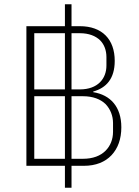

<svg xmlns="http://www.w3.org/2000/svg" viewBox="-20 -800 654 902"><path d="M316 82H285V-21H104V-677H285V-780H316V-677H355C460 -677 519 -615 519 -514C519 -430 479 -387 418 -370V-367C499 -354 550 -298 550 -202C550 -147 534 -103 504 -71C474 -39 430 -21 374 -21H316ZM285 -380V-644H141V-380ZM316 -380H355C440 -380 480 -431 480 -492V-532C480 -563 470 -591 450 -611C429 -631 398 -644 355 -644H316ZM285 -54V-348H141V-54ZM316 -54H369C417 -54 452 -68 476 -92C499 -115 511 -146 511 -181V-222C511 -255 499 -287 476 -311C452 -334 417 -348 369 -348H316Z"/></svg>

Font: Plexus Sans ExtraLight
Style: Regular
Weight: 250
Version: Version 2.001;PS 002.001;hotconv 1.0.70;makeotf.lib2.5.58329